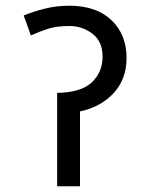

<svg xmlns="http://www.w3.org/2000/svg" viewBox="-20 -652 509 672"><path d="M222 -632Q317 -632 370 -581.5Q423 -531 423 -449Q423 -376 378.5 -327Q334 -278 260 -262V0H180V-327Q263 -328 301 -363.5Q339 -399 339 -454Q339 -507 303.5 -534Q268 -561 223 -561Q179 -561 149 -551.5Q119 -542 88 -528L63 -598Q95 -611 136 -621.5Q177 -632 222 -632Z"/></svg>

Font: TSCustom
Style: Regular
Weight: 400
Designer: Monotype Design Team
Foundry: Monotype Imaging Inc.
Version: Version 2.004; ttfautohint (v1.8.3) -l 8 -r 50 -G 200 -x 14 